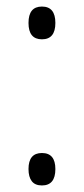

<svg xmlns="http://www.w3.org/2000/svg" viewBox="-20 -558 256 586"><path d="M67 -488Q67 -538 108 -538Q149 -538 149 -488Q149 -438 108 -438Q67 -438 67 -488ZM67 -42Q67 -91 108 -91Q149 -91 149 -42Q149 8 108 8Q87 8 77 -5Q67 -18 67 -42Z"/></svg>

Font: Noto Sans Lao Condensed Light
Style: Regular
Weight: 300
Width: 3
Designer: Monotype Design Team
Foundry: Monotype Imaging Inc.
Version: Version 2.003; ttfautohint (v1.8.4.7-5d5b)